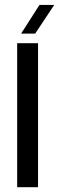

<svg xmlns="http://www.w3.org/2000/svg" viewBox="-20 -780 246 800"><path d="M51.5 0V-600H138.5V0ZM68 -640 144.5 -759.5H206L126.5 -640Z"/></svg>

Font: Big Shoulders Display Thin SemiBold
Style: Regular
Weight: 600
Version: Version 2.002